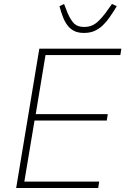

<svg xmlns="http://www.w3.org/2000/svg" viewBox="-20 -942 640 962"><path d="M61 0 177 -698H588L583 -666H208L159 -370H520L515 -338H153L102 -32H477L472 0ZM401 -777Q371 -777 351.5 -787Q332 -797 318.5 -814.5Q305 -832 295.5 -856.5Q286 -881 278 -911L301 -922L319 -876Q336 -838 353 -822.5Q370 -807 402 -807Q433 -807 455.5 -822Q478 -837 508 -876L541 -922L565 -911Q547 -881 530 -856.5Q513 -832 494.5 -814.5Q476 -797 453.5 -787Q431 -777 401 -777Z"/></svg>

Font: IBM Plex Mono ExtraLight
Style: Italic
Weight: 200
Italic angle: -9°
Monospace: yes
Designer: Mike Abbink, Paul van der Laan, Pieter van Rosmalen
Foundry: Bold Monday
Version: Version 2.3